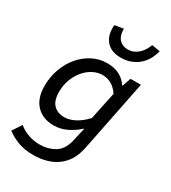

<svg xmlns="http://www.w3.org/2000/svg" viewBox="-224 -848 1047 1174"><g transform="rotate(30 300.0 -261.0)"><path d="M202 212Q140 212 93.5 194.5Q47 177 12 150L55 85Q84 110 123 123.5Q162 137 202 137Q262 137 308 109.5Q354 82 370 15L392 -81H388Q354 -49 310 -28Q266 -7 220 -7Q142 -7 96.5 -54.5Q51 -102 51 -190Q51 -254 72 -311Q93 -368 129 -410Q165 -452 213 -476.5Q261 -501 315 -501Q366 -501 403 -481.5Q440 -462 460 -429H464L485 -489H558L457 16Q446 69 422.5 106Q399 143 365 166.5Q331 190 289.5 201Q248 212 202 212ZM250 -83Q287 -83 326 -104Q365 -125 400 -163L441 -357Q418 -392 389 -408Q360 -424 327 -424Q291 -424 258.5 -406.5Q226 -389 201 -359Q176 -329 161 -289Q146 -249 146 -204Q146 -142 173.5 -112.5Q201 -83 250 -83ZM367 -571Q327 -571 300.5 -584Q274 -597 258.5 -618.5Q243 -640 237.5 -667.5Q232 -695 235 -724L297 -734Q296 -715 300 -697.5Q304 -680 314 -666.5Q324 -653 340.5 -644.5Q357 -636 380 -636Q403 -636 421.5 -644.5Q440 -653 454.5 -666.5Q469 -680 479.5 -697.5Q490 -715 497 -734L555 -724Q548 -695 533.5 -667.5Q519 -640 495.5 -618.5Q472 -597 440 -584Q408 -571 367 -571Z"/></g></svg>

Font: Source Code Pro Medium
Style: Italic
Weight: 500
Italic angle: -11°
Monospace: yes
Designer: Paul D. Hunt, Teo Tuominen
Foundry: Adobe Systems Incorporated
Version: Version 1.050;PS 1.000;hotconv 16.6.51;makeotf.lib2.5.65220